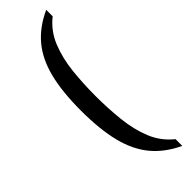

<svg xmlns="http://www.w3.org/2000/svg" viewBox="-300 -757 883 883"><g transform="rotate(-45 142.0 -315.5)"><path d="M260 127Q183 91 135.5 34Q88 -23 66.5 -109Q45 -195 45 -317Q45 -439 66.5 -524.5Q88 -610 135.5 -666.5Q183 -723 260 -758V-716Q207 -674 181.5 -611Q156 -548 148 -472.5Q140 -397 140 -317Q140 -238 148 -161.5Q156 -85 181.5 -22Q207 41 260 83Z"/></g></svg>

Font: Noto Serif Hebrew ExtraCondensed
Style: Regular
Weight: 400
Width: 2
Designer: Monotype Design Team
Foundry: Monotype Imaging Inc.
Version: Version 2.004; ttfautohint (v1.8.4.7-5d5b)